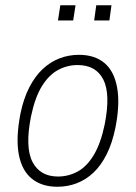

<svg xmlns="http://www.w3.org/2000/svg" viewBox="-20 -704 517 732"><path d="M199 8Q139 8 101 -23Q63 -54 51.5 -116Q40 -178 58 -271Q70 -329 92 -371.5Q114 -414 143 -441Q172 -468 207 -481.5Q242 -495 281 -495Q341 -495 378 -464Q415 -433 426.5 -370.5Q438 -308 420 -217Q408 -158 386.5 -115.5Q365 -73 336.5 -46Q308 -19 273 -5.5Q238 8 199 8ZM201 -31Q241 -31 276 -50Q311 -69 337.5 -113Q364 -157 379 -229Q402 -345 374 -400.5Q346 -456 276 -456Q236 -456 201 -437Q166 -418 139.5 -375Q113 -332 98 -259Q75 -142 104 -86.5Q133 -31 201 -31ZM339 -626 347 -684H405L397 -626ZM201 -626 210 -684H268L259 -626Z"/></svg>

Font: Nunito Sans 10pt Condensed ExtraLight
Style: Italic
Weight: 250
Width: 3
Italic angle: -9°
Designer: Vernon Adams
Foundry: Vernon Adams
Version: Version 3.101;gftools[0.9.27]